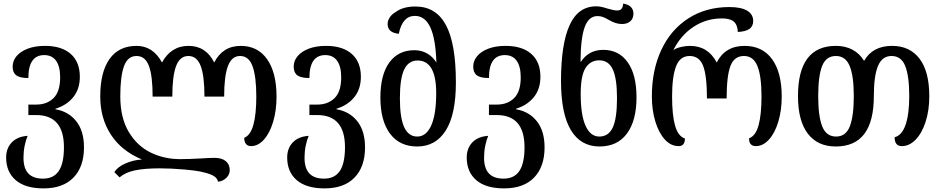

<svg xmlns="http://www.w3.org/2000/svg" viewBox="-20 -801 5210 1063"><path d="M14 71Q14 20 45 -12.5Q76 -45 133 -49Q123 -26 116.5 6Q110 38 110 72Q110 131 137 159.5Q164 188 218 188Q277 188 305.5 145.5Q334 103 334 14Q334 -164 180 -164H137V-222H181Q240 -222 276.5 -258Q313 -294 313 -373Q313 -433 290.5 -464.5Q268 -496 225 -496Q137 -496 137 -369Q90 -369 70 -384Q50 -399 50 -432Q50 -464 71.5 -490Q93 -516 133.5 -531.5Q174 -547 229 -547Q321 -547 371.5 -502.5Q422 -458 422 -376Q422 -308 385.5 -263Q349 -218 287 -199V-196Q359 -184 402 -130Q445 -76 445 15Q445 122 387 182Q329 242 221 242Q120 242 67 196.5Q14 151 14 71Z M1107 153Q1074 144 1001 137.5Q928 131 864 131Q779 131 726 142.5Q673 154 642 181L613 152Q630 124 673.5 104.5Q717 85 766 82Q653 35 594 -55.5Q535 -146 535 -267Q535 -402 586.5 -474.5Q638 -547 736 -547Q827 -547 877 -455Q901 -500 938 -523.5Q975 -547 1024 -547Q1120 -547 1166 -455Q1213 -547 1313 -547Q1407 -547 1459 -473Q1511 -399 1511 -266Q1511 -190 1492.5 -127.5Q1474 -65 1441.5 -28.5Q1409 8 1370 8Q1351 8 1341.5 -4.5Q1332 -17 1332 -38Q1367 -52 1383 -110.5Q1399 -169 1399 -267Q1399 -376 1378.5 -433.5Q1358 -491 1309 -491Q1263 -491 1242 -435.5Q1221 -380 1221 -266H1112Q1112 -381 1091 -436Q1070 -491 1023 -491Q976 -491 955 -435.5Q934 -380 934 -266H825Q825 -381 804.5 -436Q784 -491 736 -491Q687 -491 666.5 -434.5Q646 -378 646 -268Q646 -150 692 -72Q738 6 813 43Q888 80 978 80Q1028 80 1096 76Q1137 73 1168 73Q1208 73 1230 91Q1252 109 1252 141Q1252 165 1233.5 183.5Q1215 202 1187 205Q1184 187 1165 174.5Q1146 162 1107 153Z M1570 71Q1570 20 1601 -12.5Q1632 -45 1689 -49Q1679 -26 1672.5 6Q1666 38 1666 72Q1666 131 1693 159.5Q1720 188 1774 188Q1833 188 1861.5 145.5Q1890 103 1890 14Q1890 -164 1736 -164H1693V-222H1737Q1796 -222 1832.5 -258Q1869 -294 1869 -373Q1869 -433 1846.5 -464.5Q1824 -496 1781 -496Q1693 -496 1693 -369Q1646 -369 1626 -384Q1606 -399 1606 -432Q1606 -464 1627.5 -490Q1649 -516 1689.5 -531.5Q1730 -547 1785 -547Q1877 -547 1927.5 -502.5Q1978 -458 1978 -376Q1978 -308 1941.5 -263Q1905 -218 1843 -199V-196Q1915 -184 1958 -130Q2001 -76 2001 15Q2001 122 1943 182Q1885 242 1777 242Q1676 242 1623 196.5Q1570 151 1570 71Z M2086 -261Q2086 -387 2135.5 -455Q2185 -523 2274 -523Q2314 -523 2345 -505Q2376 -487 2396 -455Q2392 -586 2362.5 -649.5Q2333 -713 2277 -713Q2208 -713 2188 -614Q2126 -620 2126 -668Q2126 -687 2138 -705Q2150 -723 2173 -736Q2213 -765 2280 -765Q2394 -765 2449 -662Q2504 -559 2504 -345Q2504 -167 2448 -78.5Q2392 10 2290 10Q2192 10 2139 -61.5Q2086 -133 2086 -261ZM2395 -285Q2395 -466 2292 -466Q2242 -466 2218 -416.5Q2194 -367 2194 -257Q2194 -148 2218 -96.5Q2242 -45 2290 -45Q2340 -45 2367.5 -106.5Q2395 -168 2395 -285Z M2564 71Q2564 20 2595 -12.5Q2626 -45 2683 -49Q2673 -26 2666.5 6Q2660 38 2660 72Q2660 131 2687 159.5Q2714 188 2768 188Q2827 188 2855.5 145.5Q2884 103 2884 14Q2884 -164 2730 -164H2687V-222H2731Q2790 -222 2826.5 -258Q2863 -294 2863 -373Q2863 -433 2840.5 -464.5Q2818 -496 2775 -496Q2687 -496 2687 -369Q2640 -369 2620 -384Q2600 -399 2600 -432Q2600 -464 2621.5 -490Q2643 -516 2683.5 -531.5Q2724 -547 2779 -547Q2871 -547 2921.5 -502.5Q2972 -458 2972 -376Q2972 -308 2935.5 -263Q2899 -218 2837 -199V-196Q2909 -184 2952 -130Q2995 -76 2995 15Q2995 122 2937 182Q2879 242 2771 242Q2670 242 2617 196.5Q2564 151 2564 71Z M3086 -353Q3086 -557 3133.5 -661.5Q3181 -766 3281 -766Q3306 -766 3342 -754Q3379 -743 3396 -743Q3413 -743 3421 -752Q3429 -761 3430 -781Q3458 -777 3472.5 -762.5Q3487 -748 3487 -726Q3487 -698 3469.5 -683Q3452 -668 3424 -668Q3389 -668 3352 -690Q3332 -702 3318 -707Q3304 -712 3288 -712Q3240 -712 3217.5 -652Q3195 -592 3194 -460H3197Q3217 -491 3248 -508Q3279 -525 3320 -525Q3406 -525 3455 -456.5Q3504 -388 3504 -262Q3504 -133 3451 -61.5Q3398 10 3299 10Q3195 10 3140.5 -81Q3086 -172 3086 -353ZM3396 -258Q3396 -367 3372.5 -417Q3349 -467 3298 -467Q3249 -467 3222 -425Q3195 -383 3195 -280Q3195 -164 3222 -104.5Q3249 -45 3298 -45Q3349 -45 3372.5 -95Q3396 -145 3396 -258Z M3589 -267Q3589 -413 3641.5 -525Q3694 -637 3791.5 -699.5Q3889 -762 4018 -762Q4083 -762 4116.5 -742Q4150 -722 4150 -685Q4150 -655 4128.5 -640.5Q4107 -626 4065 -624Q4063 -664 4042.5 -681.5Q4022 -699 3977 -699Q3891 -699 3820.5 -653Q3750 -607 3708 -524Q3725 -535 3750.5 -541Q3776 -547 3800 -547Q3900 -547 3948 -455Q3995 -547 4102 -547Q4201 -547 4254.5 -473.5Q4308 -400 4308 -266Q4308 -190 4289 -127Q4270 -64 4237 -28Q4204 8 4165 8Q4127 8 4127 -35Q4164 -49 4180 -108Q4196 -167 4196 -267Q4196 -379 4173.5 -435Q4151 -491 4099 -491Q4045 -491 4024 -435.5Q4003 -380 4003 -256H3894Q3894 -381 3873 -436Q3852 -491 3798 -491Q3745 -491 3723 -434Q3701 -377 3701 -267Q3701 -164 3717.5 -105.5Q3734 -47 3772 -34Q3772 8 3737 8Q3694 8 3660.5 -29Q3627 -66 3608 -129Q3589 -192 3589 -267Z M4398 -269Q4398 -547 4608 -547Q4660 -547 4699.5 -526Q4739 -505 4764 -464Q4811 -547 4919 -547Q5017 -547 5071 -476Q5125 -405 5125 -268Q5125 -191 5105 -128Q5085 -65 5050 -28.5Q5015 8 4973 8Q4933 8 4933 -41Q4974 -52 4994 -111Q5014 -170 5014 -269Q5014 -379 4992 -435Q4970 -491 4916 -491Q4864 -491 4841 -436Q4818 -381 4818 -269Q4818 10 4607 10Q4507 10 4452.5 -61Q4398 -132 4398 -269ZM4707 -269Q4707 -381 4684 -436Q4661 -491 4608 -491Q4554 -491 4532 -436.5Q4510 -382 4510 -269Q4510 -156 4532.5 -100.5Q4555 -45 4609 -45Q4663 -45 4685 -101.5Q4707 -158 4707 -269Z"/></svg>

Font: Noto Serif Georgian Medium Narrow
Style: Regular
Weight: 500
Width: 4
Designer: Monotype Design team
Foundry: Monotype Imaging Inc.
Version: Version 1.000